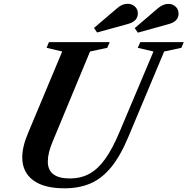

<svg xmlns="http://www.w3.org/2000/svg" viewBox="-20 -984 990 1014"><path d="M320.5 10.5Q211.5 10.5 154.5 -32.5Q97.5 -75.5 97.5 -153Q97.5 -209.5 128.5 -282L308.5 -712L226 -731.5L238.5 -761.5H559.5L546.5 -731.5L455.5 -712L259 -238.5Q232.5 -177 232.5 -131Q232.5 -41.5 349 -41.5Q406 -41.5 451.2 -65.8Q496.5 -90 535.5 -144.5Q574.5 -199 612.5 -290L790.5 -712L707.5 -731.5L721 -761.5H950.5L938 -731.5L847 -712L658.5 -262.5Q616 -160.5 567 -100.8Q518 -41 457.8 -15.2Q397.5 10.5 320.5 10.5ZM492.5 -812.5 476.5 -836.5 598.5 -940.5Q625 -964 653.5 -964Q676.5 -964 692.2 -949.8Q708 -935.5 708 -913Q708 -871.5 654.5 -857ZM708 -811.5 691.5 -835.5 813.5 -940Q841.5 -963.5 869 -963.5Q891.5 -963.5 907.2 -949.2Q923 -935 923 -911.5Q923 -870.5 870 -856.5Z"/></svg>

Font: Libre Caslon Text SemiBold Italic
Style: Regular
Weight: 600
Italic angle: -22.583°
Designer: Pablo Impallari, Rodrigo Fuenzalida, Katja Schimmel
Foundry: Pablo Impallari, Rodrigo Fuenzalida
Version: Version 2.000